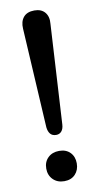

<svg xmlns="http://www.w3.org/2000/svg" viewBox="-84 -750 404 793"><g transform="rotate(-10 118.5 -354.0)"><path d="M120 -190Q104 -190 95.5 -200Q87 -210 85 -228L61 -646Q59 -676 74 -694Q89 -712 120 -712Q149 -712 164 -694Q179 -676 176 -646L152 -228Q151 -210 142.5 -200Q134 -190 120 -190ZM120 4Q91 4 73 -14Q55 -32 55 -60Q55 -88 73 -105.5Q91 -123 120 -123Q149 -123 166 -105.5Q183 -88 183 -60Q183 -32 166 -14Q149 4 120 4Z"/></g></svg>

Font: Nunito SemiBold
Style: Regular
Weight: 600
Designer: Vernon Adams
Foundry: Vernon Adams
Version: Version 3.602